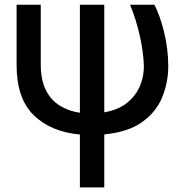

<svg xmlns="http://www.w3.org/2000/svg" viewBox="-20 -566 763 819"><path d="M50.8 -545.9H153.8V-289.1Q154.3 -223.1 176.3 -180.4Q198.2 -137.7 236.1 -114.7Q273.9 -91.8 320.8 -85V-545.9H424.8V-86.9Q484.4 -97.2 521.5 -127Q558.6 -156.7 576.2 -197.5Q593.8 -238.3 593.8 -283.2Q591.8 -345.7 575.7 -416Q559.6 -486.3 534.7 -545.9H638.7Q661.6 -502 679.4 -431.4Q697.3 -360.8 697.8 -283.2Q697.3 -211.9 671.1 -149.4Q645 -86.9 585.4 -44.7Q525.9 -2.4 424.8 7.3V233.4H320.8V7.8Q196.3 -3.4 123.3 -75.2Q50.3 -147 50.8 -290Z"/></svg>

Font: Inter Tight Medium
Style: Regular
Weight: 500
Designer: Rasmus Andersson
Foundry: rsms
Version: Version 3.004; ttfautohint (v1.8.4.7-5d5b)